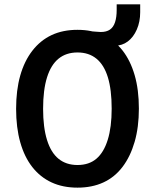

<svg xmlns="http://www.w3.org/2000/svg" viewBox="-20 -852 711 882"><path d="M336 10Q269 10 217 -14Q165 -38 128.5 -84.5Q92 -131 73 -198.5Q54 -266 54 -352Q54 -438 73 -505Q92 -572 129 -619.5Q166 -667 217.5 -691Q269 -715 336 -715Q403 -715 455 -690.5Q507 -666 543 -620Q579 -574 598.5 -507Q618 -440 618 -353Q618 -268 598.5 -200.5Q579 -133 543 -85.5Q507 -38 455 -14Q403 10 336 10ZM336 -94Q389 -94 423 -123Q457 -152 475 -210Q493 -268 493 -353Q493 -440 475.5 -497Q458 -554 423 -582.5Q388 -611 336 -611Q284 -611 249 -582.5Q214 -554 196 -496.5Q178 -439 178 -352Q178 -267 196 -209Q214 -151 249 -122.5Q284 -94 336 -94ZM423 -642 390 -709Q405 -708 419.5 -706.5Q434 -705 443 -705Q469 -705 485 -716Q501 -727 508.5 -750Q516 -773 516 -806V-832H624V-796Q624 -752 608.5 -716.5Q593 -681 567 -661.5Q541 -642 507 -642Z"/></svg>

Font: Nunito Sans 10pt Condensed
Style: Bold
Weight: 700
Width: 3
Designer: Vernon Adams
Foundry: Vernon Adams
Version: Version 3.101;gftools[0.9.27]